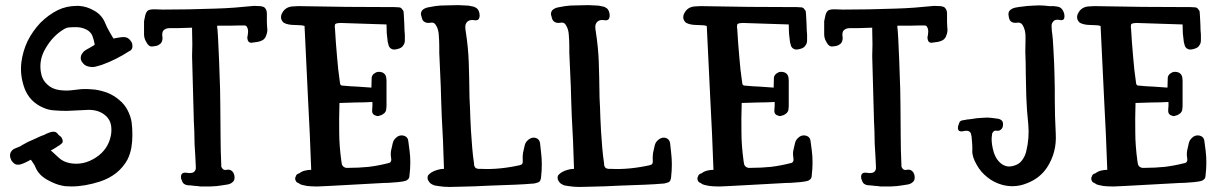

<svg xmlns="http://www.w3.org/2000/svg" viewBox="-20 -738 4803 757"><path d="M426.8 -586.9Q427.7 -585 436.5 -587.9Q445.3 -589.8 448.2 -589.8Q458 -591.8 467.8 -591.8Q477.5 -591.8 485.4 -586.9Q492.2 -582 497.1 -574.2Q502 -567.4 502 -558.6Q502 -554.7 502 -550.8Q501 -546.9 499 -543.9Q497.1 -541 495.1 -539.1Q492.2 -538.1 489.3 -536.1Q463.9 -519.5 436.5 -505.9Q409.2 -492.2 381.8 -482.4Q373 -479.5 365.2 -477.5Q356.4 -474.6 346.7 -473.6Q337.9 -473.6 329.1 -475.6Q320.3 -477.5 313.5 -482.4Q306.6 -488.3 301.8 -496.1Q296.9 -504.9 298.8 -514.6Q299.8 -521.5 303.7 -526.4Q307.6 -532.2 311.5 -536.1Q314.5 -539.1 334 -549.8Q353.5 -560.5 353.5 -562.5Q353.5 -562.5 349.6 -580.1Q344.7 -598.6 338.9 -606.4Q329.1 -619.1 312.5 -625Q296.9 -630.9 280.3 -630.9Q262.7 -630.9 252.9 -629.9Q242.2 -629.9 227.5 -620.1Q187.5 -594.7 161.1 -549.8Q133.8 -505.9 140.6 -457Q144.5 -425.8 165 -406.2Q184.6 -386.7 214.8 -382.8Q237.3 -379.9 258.8 -381.8Q280.3 -384.8 301.8 -386.7Q328.1 -387.7 354.5 -384.8Q380.9 -380.9 406.2 -371.1Q429.7 -361.3 450.2 -343.8Q471.7 -326.2 483.4 -302.7Q495.1 -280.3 499 -255.9Q502 -231.4 502 -206.1Q502 -181.6 498 -156.2Q493.2 -129.9 482.4 -108.4Q448.2 -46.9 375 -22.5Q314.5 -2.9 261.7 -2.9Q249 -2.9 237.3 -3.9Q234.4 -3.9 231.4 -4.9Q228.5 -4.9 225.6 -5.9Q199.2 -10.7 166 -29.3Q132.8 -47.9 120.1 -78.1Q119.1 -83 110.4 -95.7Q101.6 -108.4 101.6 -108.4Q101.6 -108.4 85 -99.6Q68.4 -91.8 66.4 -91.8Q60.5 -88.9 54.7 -88.9Q47.9 -87.9 42 -89.8Q35.2 -92.8 30.3 -98.6Q24.4 -104.5 22.5 -111.3Q19.5 -118.2 19.5 -125Q19.5 -126 19.5 -126Q19.5 -133.8 23.4 -139.6Q28.3 -146.5 34.2 -150.4Q41 -153.3 47.9 -156.2Q59.6 -160.2 69.3 -167Q79.1 -172.9 90.8 -178.7Q103.5 -184.6 115.2 -189.5Q127.9 -195.3 140.6 -201.2Q146.5 -203.1 151.4 -205.1Q157.2 -207 161.1 -210Q167 -211.9 170.9 -213.9Q175.8 -215.8 181.6 -217.8Q185.5 -218.8 189.5 -218.8Q194.3 -218.8 198.2 -217.8Q202.1 -215.8 205.1 -212.9Q208 -210.9 210.9 -206.1Q215.8 -202.1 219.7 -199.2Q223.6 -195.3 225.6 -189.5Q230.5 -176.8 221.7 -170.9Q213.9 -164.1 206.1 -160.2Q204.1 -158.2 192.4 -151.4Q179.7 -143.6 179.7 -145.5Q198.2 -128.9 213.9 -114.3Q230.5 -99.6 255.9 -94.7Q309.6 -85 358.4 -117.2Q406.2 -148.4 417 -203.1Q420.9 -221.7 418 -243.2Q414.1 -264.6 400.4 -278.3Q372.1 -306.6 325.2 -304.7Q277.3 -302.7 243.2 -300.8Q218.8 -300.8 195.3 -302.7Q171.9 -303.7 150.4 -313.5Q97.7 -335.9 77.1 -388.7Q57.6 -441.4 64.5 -494.1Q70.3 -537.1 88.9 -576.2Q108.4 -615.2 138.7 -647.5Q170.9 -679.7 208 -698.2Q242.2 -714.8 284.2 -714.8Q288.1 -714.8 291 -714.8Q323.2 -712.9 352.5 -695.3Q381.8 -678.7 394.5 -647.5Q401.4 -629.9 414.1 -608.4Q426.8 -586.9 426.8 -586.9Z M1034.2 -618.2Q1033.2 -606.4 1029.3 -597.7Q1026.4 -587.9 1017.6 -581.1Q1010.7 -576.2 998 -573.2Q985.4 -571.3 977.5 -570.3Q973.6 -569.3 970.7 -569.3Q967.8 -569.3 964.8 -570.3Q959 -573.2 957 -579.1Q955.1 -585 955.1 -590.8Q957 -598.6 958 -610.4Q959 -622.1 954.1 -630.9Q951.2 -637.7 943.4 -637.7Q935.5 -637.7 929.7 -637.7Q906.2 -637.7 883.8 -636.7Q861.3 -636.7 837.9 -636.7Q836.9 -636.7 836.9 -635.7Q835.9 -635.7 835.9 -634.8Q837.9 -625 839.8 -585.9Q841.8 -546.9 843.8 -499Q845.7 -441.4 847.7 -386.7Q848.6 -333 848.6 -322.3Q848.6 -257.8 849.6 -203.1Q849.6 -148.4 852.5 -84Q852.5 -81.1 852.5 -80.1Q853.5 -78.1 854.5 -77.1Q860.4 -65.4 873 -68.4Q886.7 -71.3 894.5 -63.5Q901.4 -58.6 904.3 -44.9Q906.2 -30.3 900.4 -23.4Q892.6 -13.7 877.9 -10.7Q863.3 -8.8 852.5 -6.8Q837.9 -3.9 811.5 -2.9Q798.8 -2.9 789.1 -2.9Q777.3 -2.9 768.6 -2.9Q758.8 -4.9 750 -4.9Q742.2 -5.9 733.4 -6.8Q726.6 -6.8 718.8 -7.8Q711.9 -8.8 706.1 -12.7Q700.2 -16.6 697.3 -25.4Q693.4 -33.2 693.4 -40Q693.4 -60.5 716.8 -56.6Q740.2 -52.7 748 -63.5Q752 -69.3 752 -73.2Q752 -77.1 752 -82Q752 -91.8 751 -102.5Q750 -113.3 750 -123Q749 -146.5 747.1 -170.9Q746.1 -195.3 746.1 -219.7Q746.1 -232.4 745.1 -241.2Q744.1 -250 744.1 -261.7Q744.1 -263.7 744.1 -263.7Q744.1 -264.6 744.1 -265.6Q742.2 -349.6 737.3 -516.6Q737.3 -539.1 738.3 -562.5Q738.3 -585.9 737.3 -618.2Q737.3 -619.1 737.3 -623Q737.3 -626 737.3 -628.9Q721.7 -628.9 707 -627.9Q691.4 -627 676.8 -627Q666 -627 648.4 -627Q631.8 -627 623 -616.2Q618.2 -606.4 620.1 -594.7Q622.1 -584 618.2 -574.2Q616.2 -569.3 612.3 -565.4Q607.4 -561.5 603.5 -559.6Q597.7 -556.6 587.9 -555.7Q577.1 -553.7 572.3 -555.7Q569.3 -556.6 566.4 -559.6Q563.5 -561.5 561.5 -564.5Q555.7 -573.2 551.8 -582Q547.9 -591.8 547.9 -601.6Q547.9 -615.2 547.9 -627.9Q547.9 -640.6 547.9 -654.3Q549.8 -663.1 552.7 -677.7Q556.6 -692.4 564.5 -697.3Q574.2 -702.1 592.8 -701.2Q610.4 -700.2 622.1 -700.2Q673.8 -700.2 725.6 -701.2Q778.3 -703.1 829.1 -704.1Q867.2 -705.1 905.3 -708Q942.4 -710.9 981.4 -714.8Q989.3 -714.8 1003.9 -713.9Q1017.6 -712.9 1023.4 -708Q1027.3 -704.1 1030.3 -697.3Q1032.2 -691.4 1032.2 -685.5Q1032.2 -680.7 1032.2 -668Q1032.2 -656.2 1032.2 -651.4Q1032.2 -639.6 1033.2 -630.9Q1034.2 -622.1 1034.2 -618.2Z M1207 -68.4Q1202.1 -210 1194.3 -351.6Q1187.5 -494.1 1180.7 -635.7Q1170.9 -638.7 1160.2 -638.7Q1148.4 -639.6 1138.7 -639.6Q1128.9 -639.6 1118.2 -641.6Q1107.4 -643.6 1098.6 -648.4Q1087.9 -658.2 1087.9 -669.9Q1087.9 -676.8 1090.8 -683.6Q1100.6 -704.1 1119.1 -710Q1127.9 -712.9 1137.7 -712.9Q1147.5 -713.9 1156.2 -713.9Q1250 -712.9 1345.7 -710.9Q1441.4 -710 1536.1 -710Q1544.9 -710 1553.7 -709Q1562.5 -708 1566.4 -700.2Q1571.3 -696.3 1571.3 -689.5Q1572.3 -683.6 1572.3 -677.7Q1573.2 -659.2 1574.2 -639.6Q1574.2 -620.1 1576.2 -601.6Q1576.2 -589.8 1576.2 -579.1Q1576.2 -567.4 1570.3 -559.6Q1564.5 -548.8 1547.9 -544.9Q1531.2 -540 1522.5 -545.9Q1515.6 -549.8 1512.7 -557.6Q1510.7 -565.4 1508.8 -572.3Q1506.8 -589.8 1504.9 -606.4Q1503.9 -624 1503.9 -641.6Q1456.1 -642.6 1413.1 -644.5Q1371.1 -645.5 1322.3 -647.5Q1316.4 -647.5 1310.5 -646.5Q1303.7 -645.5 1300.8 -641.6Q1299.8 -635.7 1299.8 -631.8Q1299.8 -627.9 1300.8 -624Q1303.7 -571.3 1308.6 -517.6Q1312.5 -464.8 1320.3 -412.1Q1320.3 -409.2 1321.3 -406.2Q1322.3 -404.3 1324.2 -402.3Q1325.2 -401.4 1328.1 -400.4Q1330.1 -400.4 1332 -400.4Q1360.4 -397.5 1388.7 -396.5Q1417 -394.5 1444.3 -392.6Q1445.3 -410.2 1445.3 -426.8Q1444.3 -443.4 1461.9 -452.1Q1469.7 -456.1 1481.4 -454.1Q1492.2 -452.1 1498 -444.3Q1502 -438.5 1502.9 -431.6Q1503.9 -425.8 1503.9 -419.9Q1503.9 -395.5 1503.9 -370.1Q1503.9 -344.7 1503.9 -320.3Q1503.9 -314.5 1502.9 -308.6Q1502.9 -302.7 1500 -297.9Q1497.1 -292 1490.2 -288.1Q1484.4 -283.2 1476.6 -282.2Q1472.7 -280.3 1468.8 -280.3Q1465.8 -280.3 1461.9 -282.2Q1445.3 -286.1 1447.3 -305.7Q1449.2 -324.2 1448.2 -335.9Q1415 -334 1382.8 -334Q1349.6 -333 1318.4 -332Q1316.4 -268.6 1317.4 -215.8Q1317.4 -164.1 1326.2 -100.6Q1327.1 -94.7 1328.1 -89.8Q1330.1 -84 1335 -80.1Q1339.8 -77.1 1344.7 -76.2Q1348.6 -76.2 1354.5 -76.2Q1394.5 -76.2 1433.6 -80.1Q1472.7 -85 1510.7 -94.7Q1513.7 -94.7 1516.6 -96.7Q1519.5 -97.7 1520.5 -100.6Q1522.5 -103.5 1522.5 -106.4Q1522.5 -109.4 1522.5 -112.3Q1519.5 -127.9 1521.5 -142.6Q1524.4 -157.2 1528.3 -172.9Q1531.2 -186.5 1542 -195.3Q1551.8 -205.1 1566.4 -204.1Q1587.9 -201.2 1589.8 -181.6Q1592.8 -162.1 1594.7 -144.5Q1597.7 -122.1 1597.7 -97.7Q1597.7 -73.2 1594.7 -48.8Q1594.7 -44.9 1593.8 -40Q1592.8 -35.2 1589.8 -32.2Q1585 -27.3 1580.1 -25.4Q1574.2 -23.4 1568.4 -22.5Q1549.8 -19.5 1531.2 -18.6Q1511.7 -16.6 1492.2 -16.6Q1439.5 -13.7 1384.8 -10.7Q1331.1 -7.8 1278.3 -4.9Q1256.8 -3.9 1234.4 -2.9Q1229.5 -2.9 1224.6 -2.9Q1207 -2.9 1190.4 -4.9Q1181.6 -6.8 1171.9 -8.8Q1163.1 -10.7 1156.2 -16.6Q1148.4 -18.6 1145.5 -26.4Q1141.6 -35.2 1146.5 -43Q1147.5 -47.9 1151.4 -50.8Q1155.3 -53.7 1160.2 -54.7Q1169.9 -62.5 1182.6 -65.4Q1194.3 -68.4 1207 -68.4Z M2113.3 -40Q2113.3 -35.2 2111.3 -30.3Q2110.4 -25.4 2107.4 -22.5Q2103.5 -18.6 2097.7 -17.6Q2092.8 -16.6 2086.9 -14.6Q2066.4 -12.7 2047.9 -11.7Q2029.3 -10.7 2010.7 -9.8Q1958 -7.8 1905.3 -5.9Q1851.6 -2.9 1798.8 -2Q1777.3 -2 1755.9 -1Q1752 -1 1749 -1Q1730.5 -1 1711.9 -3.9Q1702.1 -4.9 1693.4 -6.8Q1684.6 -9.8 1677.7 -14.6Q1670.9 -20.5 1667 -29.3Q1664.1 -39.1 1668 -46.9Q1670.9 -49.8 1673.8 -52.7Q1677.7 -55.7 1681.6 -58.6Q1693.4 -65.4 1705.1 -68.4Q1717.8 -72.3 1730.5 -72.3Q1728.5 -137.7 1726.6 -183.6Q1724.6 -229.5 1721.7 -278.3Q1720.7 -303.7 1719.7 -333Q1718.8 -362.3 1717.8 -397.5Q1715.8 -441.4 1711.9 -530.3Q1711.9 -533.2 1711.9 -537.1Q1711.9 -541 1711.9 -544.9Q1711.9 -547.9 1711.9 -550.8Q1711.9 -553.7 1711.9 -556.6Q1711.9 -555.7 1711.9 -554.7Q1711.9 -576.2 1710 -599.6Q1709 -623 1698.2 -639.6Q1691.4 -651.4 1676.8 -648.4Q1661.1 -645.5 1651.4 -653.3Q1644.5 -658.2 1641.6 -673.8Q1639.6 -678.7 1639.6 -682.6Q1639.6 -690.4 1643.6 -696.3Q1652.3 -706.1 1668 -709Q1683.6 -711.9 1695.3 -713.9Q1712.9 -716.8 1742.2 -716.8Q1770.5 -717.8 1787.1 -717.8Q1797.9 -717.8 1807.6 -716.8Q1817.4 -715.8 1827.1 -715.8Q1834 -713.9 1841.8 -712.9Q1849.6 -711.9 1855.5 -708Q1863.3 -704.1 1867.2 -695.3Q1871.1 -686.5 1871.1 -677.7Q1871.1 -655.3 1851.6 -658.2Q1832 -662.1 1821.3 -651.4Q1814.5 -642.6 1814.5 -632.8Q1814.5 -623 1816.4 -613.3Q1826.2 -549.8 1828.1 -493.2Q1830.1 -436.5 1831.1 -353.5Q1831.1 -353.5 1833 -314.5Q1834 -274.4 1836.9 -222.7Q1838.9 -189.5 1841.8 -155.3Q1844.7 -121.1 1848.6 -96.7Q1848.6 -90.8 1849.6 -85Q1851.6 -80.1 1855.5 -75.2Q1860.4 -73.2 1865.2 -72.3Q1870.1 -72.3 1875 -72.3Q1913.1 -70.3 1952.1 -74.2Q1991.2 -78.1 2030.3 -86.9Q2033.2 -88.9 2035.2 -88.9Q2038.1 -89.8 2039.1 -92.8Q2041 -95.7 2041 -98.6Q2041 -101.6 2041 -104.5Q2040 -120.1 2042 -134.8Q2044.9 -149.4 2048.8 -165Q2051.8 -177.7 2062.5 -186.5Q2074.2 -196.3 2086.9 -195.3Q2106.4 -192.4 2109.4 -172.9Q2111.3 -153.3 2113.3 -136.7Q2116.2 -113.3 2116.2 -89.8Q2116.2 -65.4 2113.3 -40Z M2626 -40Q2626 -35.2 2624 -30.3Q2623 -25.4 2620.1 -22.5Q2616.2 -18.6 2610.4 -17.6Q2605.5 -16.6 2599.6 -14.6Q2579.1 -12.7 2560.5 -11.7Q2542 -10.7 2523.4 -9.8Q2470.7 -7.8 2418 -5.9Q2364.3 -2.9 2311.5 -2Q2290 -2 2268.6 -1Q2264.6 -1 2261.7 -1Q2243.2 -1 2224.6 -3.9Q2214.8 -4.9 2206.1 -6.8Q2197.3 -9.8 2190.4 -14.6Q2183.6 -20.5 2179.7 -29.3Q2176.8 -39.1 2180.7 -46.9Q2183.6 -49.8 2186.5 -52.7Q2190.4 -55.7 2194.3 -58.6Q2206.1 -65.4 2217.8 -68.4Q2230.5 -72.3 2243.2 -72.3Q2241.2 -137.7 2239.3 -183.6Q2237.3 -229.5 2234.4 -278.3Q2233.4 -303.7 2232.4 -333Q2231.4 -362.3 2230.5 -397.5Q2228.5 -441.4 2224.6 -530.3Q2224.6 -533.2 2224.6 -537.1Q2224.6 -541 2224.6 -544.9Q2224.6 -547.9 2224.6 -550.8Q2224.6 -553.7 2224.6 -556.6Q2224.6 -555.7 2224.6 -554.7Q2224.6 -576.2 2222.7 -599.6Q2221.7 -623 2210.9 -639.6Q2204.1 -651.4 2189.5 -648.4Q2173.8 -645.5 2164.1 -653.3Q2157.2 -658.2 2154.3 -673.8Q2152.3 -678.7 2152.3 -682.6Q2152.3 -690.4 2156.2 -696.3Q2165 -706.1 2180.7 -709Q2196.3 -711.9 2208 -713.9Q2225.6 -716.8 2254.9 -716.8Q2283.2 -717.8 2299.8 -717.8Q2310.5 -717.8 2320.3 -716.8Q2330.1 -715.8 2339.8 -715.8Q2346.7 -713.9 2354.5 -712.9Q2362.3 -711.9 2368.2 -708Q2376 -704.1 2379.9 -695.3Q2383.8 -686.5 2383.8 -677.7Q2383.8 -655.3 2364.3 -658.2Q2344.7 -662.1 2334 -651.4Q2327.1 -642.6 2327.1 -632.8Q2327.1 -623 2329.1 -613.3Q2338.9 -549.8 2340.8 -493.2Q2342.8 -436.5 2343.8 -353.5Q2343.8 -353.5 2345.7 -314.5Q2346.7 -274.4 2349.6 -222.7Q2351.6 -189.5 2354.5 -155.3Q2357.4 -121.1 2361.3 -96.7Q2361.3 -90.8 2362.3 -85Q2364.3 -80.1 2368.2 -75.2Q2373 -73.2 2377.9 -72.3Q2382.8 -72.3 2387.7 -72.3Q2425.8 -70.3 2464.8 -74.2Q2503.9 -78.1 2543 -86.9Q2545.9 -88.9 2547.9 -88.9Q2550.8 -89.8 2551.8 -92.8Q2553.7 -95.7 2553.7 -98.6Q2553.7 -101.6 2553.7 -104.5Q2552.7 -120.1 2554.7 -134.8Q2557.6 -149.4 2561.5 -165Q2564.5 -177.7 2575.2 -186.5Q2586.9 -196.3 2599.6 -195.3Q2619.1 -192.4 2622.1 -172.9Q2624 -153.3 2626 -136.7Q2628.9 -113.3 2628.9 -89.8Q2628.9 -65.4 2626 -40Z M2793 -68.4Q2788.1 -210 2780.3 -351.6Q2773.4 -494.1 2766.6 -635.7Q2756.8 -638.7 2746.1 -638.7Q2734.4 -639.6 2724.6 -639.6Q2714.8 -639.6 2704.1 -641.6Q2693.4 -643.6 2684.6 -648.4Q2673.8 -658.2 2673.8 -669.9Q2673.8 -676.8 2676.8 -683.6Q2686.5 -704.1 2705.1 -710Q2713.9 -712.9 2723.6 -712.9Q2733.4 -713.9 2742.2 -713.9Q2835.9 -712.9 2931.6 -710.9Q3027.3 -710 3122.1 -710Q3130.9 -710 3139.6 -709Q3148.4 -708 3152.3 -700.2Q3157.2 -696.3 3157.2 -689.5Q3158.2 -683.6 3158.2 -677.7Q3159.2 -659.2 3160.2 -639.6Q3160.2 -620.1 3162.1 -601.6Q3162.1 -589.8 3162.1 -579.1Q3162.1 -567.4 3156.2 -559.6Q3150.4 -548.8 3133.8 -544.9Q3117.2 -540 3108.4 -545.9Q3101.6 -549.8 3098.6 -557.6Q3096.7 -565.4 3094.7 -572.3Q3092.8 -589.8 3090.8 -606.4Q3089.8 -624 3089.8 -641.6Q3042 -642.6 2999 -644.5Q2957 -645.5 2908.2 -647.5Q2902.3 -647.5 2896.5 -646.5Q2889.6 -645.5 2886.7 -641.6Q2885.7 -635.7 2885.7 -631.8Q2885.7 -627.9 2886.7 -624Q2889.6 -571.3 2894.5 -517.6Q2898.4 -464.8 2906.2 -412.1Q2906.2 -409.2 2907.2 -406.2Q2908.2 -404.3 2910.2 -402.3Q2911.1 -401.4 2914.1 -400.4Q2916 -400.4 2918 -400.4Q2946.3 -397.5 2974.6 -396.5Q3002.9 -394.5 3030.3 -392.6Q3031.2 -410.2 3031.2 -426.8Q3030.3 -443.4 3047.9 -452.1Q3055.7 -456.1 3067.4 -454.1Q3078.1 -452.1 3084 -444.3Q3087.9 -438.5 3088.9 -431.6Q3089.8 -425.8 3089.8 -419.9Q3089.8 -395.5 3089.8 -370.1Q3089.8 -344.7 3089.8 -320.3Q3089.8 -314.5 3088.9 -308.6Q3088.9 -302.7 3085.9 -297.9Q3083 -292 3076.2 -288.1Q3070.3 -283.2 3062.5 -282.2Q3058.6 -280.3 3054.7 -280.3Q3051.8 -280.3 3047.9 -282.2Q3031.2 -286.1 3033.2 -305.7Q3035.2 -324.2 3034.2 -335.9Q3001 -334 2968.8 -334Q2935.5 -333 2904.3 -332Q2902.3 -268.6 2903.3 -215.8Q2903.3 -164.1 2912.1 -100.6Q2913.1 -94.7 2914.1 -89.8Q2916 -84 2920.9 -80.1Q2925.8 -77.1 2930.7 -76.2Q2934.6 -76.2 2940.4 -76.2Q2980.5 -76.2 3019.5 -80.1Q3058.6 -85 3096.7 -94.7Q3099.6 -94.7 3102.5 -96.7Q3105.5 -97.7 3106.4 -100.6Q3108.4 -103.5 3108.4 -106.4Q3108.4 -109.4 3108.4 -112.3Q3105.5 -127.9 3107.4 -142.6Q3110.4 -157.2 3114.3 -172.9Q3117.2 -186.5 3127.9 -195.3Q3137.7 -205.1 3152.3 -204.1Q3173.8 -201.2 3175.8 -181.6Q3178.7 -162.1 3180.7 -144.5Q3183.6 -122.1 3183.6 -97.7Q3183.6 -73.2 3180.7 -48.8Q3180.7 -44.9 3179.7 -40Q3178.7 -35.2 3175.8 -32.2Q3170.9 -27.3 3166 -25.4Q3160.2 -23.4 3154.3 -22.5Q3135.7 -19.5 3117.2 -18.6Q3097.7 -16.6 3078.1 -16.6Q3025.4 -13.7 2970.7 -10.7Q2917 -7.8 2864.3 -4.9Q2842.8 -3.9 2820.3 -2.9Q2815.4 -2.9 2810.5 -2.9Q2793 -2.9 2776.4 -4.9Q2767.6 -6.8 2757.8 -8.8Q2749 -10.7 2742.2 -16.6Q2734.4 -18.6 2731.4 -26.4Q2727.5 -35.2 2732.4 -43Q2733.4 -47.9 2737.3 -50.8Q2741.2 -53.7 2746.1 -54.7Q2755.9 -62.5 2768.6 -65.4Q2780.3 -68.4 2793 -68.4Z M3715.8 -618.2Q3714.8 -606.4 3710.9 -597.7Q3708 -587.9 3699.2 -581.1Q3692.4 -576.2 3679.7 -573.2Q3667 -571.3 3659.2 -570.3Q3655.3 -569.3 3652.3 -569.3Q3649.4 -569.3 3646.5 -570.3Q3640.6 -573.2 3638.7 -579.1Q3636.7 -585 3636.7 -590.8Q3638.7 -598.6 3639.6 -610.4Q3640.6 -622.1 3635.7 -630.9Q3632.8 -637.7 3625 -637.7Q3617.2 -637.7 3611.3 -637.7Q3587.9 -637.7 3565.4 -636.7Q3543 -636.7 3519.5 -636.7Q3518.6 -636.7 3518.6 -635.7Q3517.6 -635.7 3517.6 -634.8Q3519.5 -625 3521.5 -585.9Q3523.4 -546.9 3525.4 -499Q3527.3 -441.4 3529.3 -386.7Q3530.3 -333 3530.3 -322.3Q3530.3 -257.8 3531.2 -203.1Q3531.2 -148.4 3534.2 -84Q3534.2 -81.1 3534.2 -80.1Q3535.2 -78.1 3536.1 -77.1Q3542 -65.4 3554.7 -68.4Q3568.4 -71.3 3576.2 -63.5Q3583 -58.6 3585.9 -44.9Q3587.9 -30.3 3582 -23.4Q3574.2 -13.7 3559.6 -10.7Q3544.9 -8.8 3534.2 -6.8Q3519.5 -3.9 3493.2 -2.9Q3480.5 -2.9 3470.7 -2.9Q3459 -2.9 3450.2 -2.9Q3440.4 -4.9 3431.6 -4.9Q3423.8 -5.9 3415 -6.8Q3408.2 -6.8 3400.4 -7.8Q3393.6 -8.8 3387.7 -12.7Q3381.8 -16.6 3378.9 -25.4Q3375 -33.2 3375 -40Q3375 -60.5 3398.4 -56.6Q3421.9 -52.7 3429.7 -63.5Q3433.6 -69.3 3433.6 -73.2Q3433.6 -77.1 3433.6 -82Q3433.6 -91.8 3432.6 -102.5Q3431.6 -113.3 3431.6 -123Q3430.7 -146.5 3428.7 -170.9Q3427.7 -195.3 3427.7 -219.7Q3427.7 -232.4 3426.8 -241.2Q3425.8 -250 3425.8 -261.7Q3425.8 -263.7 3425.8 -263.7Q3425.8 -264.6 3425.8 -265.6Q3423.8 -349.6 3418.9 -516.6Q3418.9 -539.1 3419.9 -562.5Q3419.9 -585.9 3418.9 -618.2Q3418.9 -619.1 3418.9 -623Q3418.9 -626 3418.9 -628.9Q3403.3 -628.9 3388.7 -627.9Q3373 -627 3358.4 -627Q3347.7 -627 3330.1 -627Q3313.5 -627 3304.7 -616.2Q3299.8 -606.4 3301.8 -594.7Q3303.7 -584 3299.8 -574.2Q3297.9 -569.3 3293.9 -565.4Q3289.1 -561.5 3285.2 -559.6Q3279.3 -556.6 3269.5 -555.7Q3258.8 -553.7 3253.9 -555.7Q3251 -556.6 3248 -559.6Q3245.1 -561.5 3243.2 -564.5Q3237.3 -573.2 3233.4 -582Q3229.5 -591.8 3229.5 -601.6Q3229.5 -615.2 3229.5 -627.9Q3229.5 -640.6 3229.5 -654.3Q3231.4 -663.1 3234.4 -677.7Q3238.3 -692.4 3246.1 -697.3Q3255.9 -702.1 3274.4 -701.2Q3292 -700.2 3303.7 -700.2Q3355.5 -700.2 3407.2 -701.2Q3460 -703.1 3510.7 -704.1Q3548.8 -705.1 3586.9 -708Q3624 -710.9 3663.1 -714.8Q3670.9 -714.8 3685.5 -713.9Q3699.2 -712.9 3705.1 -708Q3709 -704.1 3711.9 -697.3Q3713.9 -691.4 3713.9 -685.5Q3713.9 -680.7 3713.9 -668Q3713.9 -656.2 3713.9 -651.4Q3713.9 -639.6 3714.8 -630.9Q3715.8 -622.1 3715.8 -618.2Z M4132.8 -653.3Q4126 -646.5 4126 -635.7Q4126 -626 4127 -617.2Q4131.8 -585 4133.8 -535.2Q4136.7 -485.4 4137.7 -437.5Q4138.7 -411.1 4138.7 -388.7Q4138.7 -365.2 4138.7 -347.7Q4138.7 -282.2 4142.6 -209Q4146.5 -136.7 4108.4 -78.1Q4080.1 -35.2 4029.3 -15.6Q4001 -3.9 3971.7 -3.9Q3950.2 -3.9 3929.7 -9.8Q3898.4 -18.6 3873 -39.1Q3846.7 -59.6 3831.1 -87.9Q3812.5 -120.1 3813.5 -142.6Q3814.5 -164.1 3810.5 -201.2Q3808.6 -206.1 3808.6 -209Q3808.6 -212.9 3804.7 -216.8Q3797.9 -225.6 3777.3 -220.7Q3756.8 -216.8 3756.8 -233.4Q3756.8 -241.2 3759.8 -247.1Q3761.7 -253.9 3764.6 -258.8Q3768.6 -262.7 3775.4 -263.7Q3781.2 -264.6 3787.1 -265.6Q3794.9 -267.6 3801.8 -267.6Q3808.6 -268.6 3815.4 -269.5Q3830.1 -272.5 3851.6 -273.4Q3874 -275.4 3887.7 -273.4Q3898.4 -272.5 3910.2 -270.5Q3922.9 -269.5 3929.7 -262.7Q3935.5 -256.8 3934.6 -245.1Q3933.6 -233.4 3927.7 -228.5Q3920.9 -220.7 3909.2 -222.7Q3898.4 -224.6 3893.6 -214.8Q3892.6 -213.9 3891.6 -211.9Q3891.6 -210.9 3891.6 -209Q3886.7 -184.6 3894.5 -151.4Q3901.4 -117.2 3921.9 -97.7Q3932.6 -86.9 3947.3 -83Q3961.9 -79.1 3981.4 -85.9Q4000 -91.8 4010.7 -107.4Q4022.5 -124 4026.4 -142.6Q4039.1 -194.3 4034.2 -248Q4028.3 -302.7 4026.4 -355.5Q4025.4 -399.4 4024.4 -444.3Q4024.4 -489.3 4022.5 -534.2Q4022.5 -557.6 4023.4 -587.9Q4024.4 -619.1 4011.7 -639.6Q4003.9 -651.4 3989.3 -648.4Q3974.6 -646.5 3965.8 -653.3Q3959 -659.2 3957 -673.8Q3954.1 -687.5 3960 -695.3Q3968.8 -705.1 3983.4 -708Q3998 -710.9 4009.8 -711.9Q4026.4 -714.8 4053.7 -715.8Q4066.4 -716.8 4077.1 -716.8Q4089.8 -716.8 4098.6 -715.8Q4108.4 -714.8 4117.2 -713.9Q4126 -713.9 4134.8 -713.9Q4141.6 -712.9 4149.4 -711.9Q4157.2 -710.9 4163.1 -706.1Q4168.9 -701.2 4172.9 -692.4Q4176.8 -683.6 4176.8 -675.8Q4176.8 -674.8 4176.8 -673.8Q4176.8 -655.3 4159.2 -659.2Q4139.6 -663.1 4132.8 -653.3Z M4345.7 -68.4Q4340.8 -210 4333 -351.6Q4326.2 -494.1 4319.3 -635.7Q4309.6 -638.7 4298.8 -638.7Q4287.1 -639.6 4277.3 -639.6Q4267.6 -639.6 4256.8 -641.6Q4246.1 -643.6 4237.3 -648.4Q4226.6 -658.2 4226.6 -669.9Q4226.6 -676.8 4229.5 -683.6Q4239.3 -704.1 4257.8 -710Q4266.6 -712.9 4276.4 -712.9Q4286.1 -713.9 4294.9 -713.9Q4388.7 -712.9 4484.4 -710.9Q4580.1 -710 4674.8 -710Q4683.6 -710 4692.4 -709Q4701.2 -708 4705.1 -700.2Q4710 -696.3 4710 -689.5Q4710.9 -683.6 4710.9 -677.7Q4711.9 -659.2 4712.9 -639.6Q4712.9 -620.1 4714.8 -601.6Q4714.8 -589.8 4714.8 -579.1Q4714.8 -567.4 4709 -559.6Q4703.1 -548.8 4686.5 -544.9Q4669.9 -540 4661.1 -545.9Q4654.3 -549.8 4651.4 -557.6Q4649.4 -565.4 4647.5 -572.3Q4645.5 -589.8 4643.6 -606.4Q4642.6 -624 4642.6 -641.6Q4594.7 -642.6 4551.8 -644.5Q4509.8 -645.5 4460.9 -647.5Q4455.1 -647.5 4449.2 -646.5Q4442.4 -645.5 4439.5 -641.6Q4438.5 -635.7 4438.5 -631.8Q4438.5 -627.9 4439.5 -624Q4442.4 -571.3 4447.3 -517.6Q4451.2 -464.8 4459 -412.1Q4459 -409.2 4460 -406.2Q4460.9 -404.3 4462.9 -402.3Q4463.9 -401.4 4466.8 -400.4Q4468.8 -400.4 4470.7 -400.4Q4499 -397.5 4527.3 -396.5Q4555.7 -394.5 4583 -392.6Q4584 -410.2 4584 -426.8Q4583 -443.4 4600.6 -452.1Q4608.4 -456.1 4620.1 -454.1Q4630.9 -452.1 4636.7 -444.3Q4640.6 -438.5 4641.6 -431.6Q4642.6 -425.8 4642.6 -419.9Q4642.6 -395.5 4642.6 -370.1Q4642.6 -344.7 4642.6 -320.3Q4642.6 -314.5 4641.6 -308.6Q4641.6 -302.7 4638.7 -297.9Q4635.7 -292 4628.9 -288.1Q4623 -283.2 4615.2 -282.2Q4611.3 -280.3 4607.4 -280.3Q4604.5 -280.3 4600.6 -282.2Q4584 -286.1 4585.9 -305.7Q4587.9 -324.2 4586.9 -335.9Q4553.7 -334 4521.5 -334Q4488.3 -333 4457 -332Q4455.1 -268.6 4456.1 -215.8Q4456.1 -164.1 4464.8 -100.6Q4465.8 -94.7 4466.8 -89.8Q4468.8 -84 4473.6 -80.1Q4478.5 -77.1 4483.4 -76.2Q4487.3 -76.2 4493.2 -76.2Q4533.2 -76.2 4572.3 -80.1Q4611.3 -85 4649.4 -94.7Q4652.3 -94.7 4655.3 -96.7Q4658.2 -97.7 4659.2 -100.6Q4661.1 -103.5 4661.1 -106.4Q4661.1 -109.4 4661.1 -112.3Q4658.2 -127.9 4660.2 -142.6Q4663.1 -157.2 4667 -172.9Q4669.9 -186.5 4680.7 -195.3Q4690.4 -205.1 4705.1 -204.1Q4726.6 -201.2 4728.5 -181.6Q4731.4 -162.1 4733.4 -144.5Q4736.3 -122.1 4736.3 -97.7Q4736.3 -73.2 4733.4 -48.8Q4733.4 -44.9 4732.4 -40Q4731.4 -35.2 4728.5 -32.2Q4723.6 -27.3 4718.8 -25.4Q4712.9 -23.4 4707 -22.5Q4688.5 -19.5 4669.9 -18.6Q4650.4 -16.6 4630.9 -16.6Q4578.1 -13.7 4523.4 -10.7Q4469.7 -7.8 4417 -4.9Q4395.5 -3.9 4373 -2.9Q4368.2 -2.9 4363.3 -2.9Q4345.7 -2.9 4329.1 -4.9Q4320.3 -6.8 4310.5 -8.8Q4301.8 -10.7 4294.9 -16.6Q4287.1 -18.6 4284.2 -26.4Q4280.3 -35.2 4285.2 -43Q4286.1 -47.9 4290 -50.8Q4293.9 -53.7 4298.8 -54.7Q4308.6 -62.5 4321.3 -65.4Q4333 -68.4 4345.7 -68.4Z"/></svg>

Font: Little Wizzy
Style: Regular
Weight: 400
Version: Version 1.0